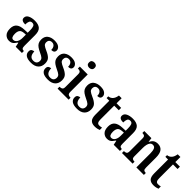

<svg xmlns="http://www.w3.org/2000/svg" viewBox="254 -2018 3285 3285"><g transform="rotate(45 1896.5 -376.0)"><path d="M174 10Q118 10 79 -29.5Q40 -69 40 -152Q40 -232 88 -270.5Q136 -309 234 -312L305 -315V-373Q305 -429 292 -460.5Q279 -492 240 -492Q202 -492 188.5 -463Q175 -434 175 -384Q76 -384 76 -448Q76 -498 125.5 -523Q175 -548 249 -548Q336 -548 380 -509Q424 -470 424 -375V-118Q424 -77 436 -62Q448 -47 477 -47H480V0H330L314 -78H306Q287 -50 270 -30.5Q253 -11 230.5 -0.5Q208 10 174 10ZM216 -53Q257 -53 281.5 -91.5Q306 -130 306 -191V-270L263 -267Q206 -263 184 -233Q162 -203 162 -147Q162 -102 175 -77.5Q188 -53 216 -53Z M706 10Q622 10 581.5 -18.5Q541 -47 541 -99Q541 -137 563 -152.5Q585 -168 612 -168Q612 -110 636.5 -76.5Q661 -43 709 -43Q754 -43 774.5 -65Q795 -87 795 -123Q795 -158 772.5 -178.5Q750 -199 694 -224Q645 -247 613 -269.5Q581 -292 565.5 -322Q550 -352 550 -397Q550 -471 598.5 -509Q647 -547 726 -547Q801 -547 836.5 -518Q872 -489 872 -453Q872 -391 798 -391Q798 -441 775.5 -468Q753 -495 716 -495Q681 -495 662.5 -476Q644 -457 644 -425Q644 -388 667 -368Q690 -348 749 -322Q817 -293 853 -257Q889 -221 889 -153Q889 -77 841.5 -33.5Q794 10 706 10Z M1114 10Q1030 10 989.5 -18.5Q949 -47 949 -99Q949 -137 971 -152.5Q993 -168 1020 -168Q1020 -110 1044.5 -76.5Q1069 -43 1117 -43Q1162 -43 1182.5 -65Q1203 -87 1203 -123Q1203 -158 1180.5 -178.5Q1158 -199 1102 -224Q1053 -247 1021 -269.5Q989 -292 973.5 -322Q958 -352 958 -397Q958 -471 1006.5 -509Q1055 -547 1134 -547Q1209 -547 1244.5 -518Q1280 -489 1280 -453Q1280 -391 1206 -391Q1206 -441 1183.5 -468Q1161 -495 1124 -495Q1089 -495 1070.5 -476Q1052 -457 1052 -425Q1052 -388 1075 -368Q1098 -348 1157 -322Q1225 -293 1261 -257Q1297 -221 1297 -153Q1297 -77 1249.5 -33.5Q1202 10 1114 10Z M1473 -634Q1444 -634 1425 -649Q1406 -664 1406 -698Q1406 -733 1425 -747.5Q1444 -762 1473 -762Q1500 -762 1520.5 -747.5Q1541 -733 1541 -698Q1541 -664 1520.5 -649Q1500 -634 1473 -634ZM1343 0V-47H1353Q1382 -47 1400 -60.5Q1418 -74 1418 -117V-420Q1418 -463 1400.5 -476Q1383 -489 1356 -489H1345V-536H1536V-120Q1536 -74 1554 -60.5Q1572 -47 1600 -47H1610V0Z M1819 10Q1735 10 1694.5 -18.5Q1654 -47 1654 -99Q1654 -137 1676 -152.5Q1698 -168 1725 -168Q1725 -110 1749.5 -76.5Q1774 -43 1822 -43Q1867 -43 1887.5 -65Q1908 -87 1908 -123Q1908 -158 1885.5 -178.5Q1863 -199 1807 -224Q1758 -247 1726 -269.5Q1694 -292 1678.5 -322Q1663 -352 1663 -397Q1663 -471 1711.5 -509Q1760 -547 1839 -547Q1914 -547 1949.5 -518Q1985 -489 1985 -453Q1985 -391 1911 -391Q1911 -441 1888.5 -468Q1866 -495 1829 -495Q1794 -495 1775.5 -476Q1757 -457 1757 -425Q1757 -388 1780 -368Q1803 -348 1862 -322Q1930 -293 1966 -257Q2002 -221 2002 -153Q2002 -77 1954.5 -33.5Q1907 10 1819 10Z M2246 10Q2182 10 2148.5 -24.5Q2115 -59 2115 -147V-479H2050V-520Q2077 -522 2097 -533.5Q2117 -545 2130 -561Q2143 -576 2153 -599Q2163 -622 2169 -659H2234V-536H2345V-479H2234V-151Q2234 -102 2247 -80Q2260 -58 2291 -58Q2309 -58 2324 -60Q2339 -62 2353 -66V-10Q2339 -4 2311.5 3Q2284 10 2246 10Z M2545 10Q2489 10 2450 -29.5Q2411 -69 2411 -152Q2411 -232 2459 -270.5Q2507 -309 2605 -312L2676 -315V-373Q2676 -429 2663 -460.5Q2650 -492 2611 -492Q2573 -492 2559.5 -463Q2546 -434 2546 -384Q2447 -384 2447 -448Q2447 -498 2496.5 -523Q2546 -548 2620 -548Q2707 -548 2751 -509Q2795 -470 2795 -375V-118Q2795 -77 2807 -62Q2819 -47 2848 -47H2851V0H2701L2685 -78H2677Q2658 -50 2641 -30.5Q2624 -11 2601.5 -0.5Q2579 10 2545 10ZM2587 -53Q2628 -53 2652.5 -91.5Q2677 -130 2677 -191V-270L2634 -267Q2577 -263 2555 -233Q2533 -203 2533 -147Q2533 -102 2546 -77.5Q2559 -53 2587 -53Z M2901 0V-47H2907Q2936 -47 2954.5 -59Q2973 -71 2973 -118V-422Q2973 -466 2955.5 -477.5Q2938 -489 2910 -489H2905V-536H3077L3088 -459H3092Q3113 -505 3144.5 -526.5Q3176 -548 3225 -548Q3294 -548 3331 -501.5Q3368 -455 3368 -352V-118Q3368 -72 3383 -59.5Q3398 -47 3427 -47H3431V0H3249V-338Q3249 -402 3233.5 -438Q3218 -474 3177 -474Q3144 -474 3125.5 -451.5Q3107 -429 3099 -392.5Q3091 -356 3091 -315V-113Q3091 -70 3108 -58.5Q3125 -47 3154 -47H3158V0Z M3668 10Q3604 10 3570.5 -24.5Q3537 -59 3537 -147V-479H3472V-520Q3499 -522 3519 -533.5Q3539 -545 3552 -561Q3565 -576 3575 -599Q3585 -622 3591 -659H3656V-536H3767V-479H3656V-151Q3656 -102 3669 -80Q3682 -58 3713 -58Q3731 -58 3746 -60Q3761 -62 3775 -66V-10Q3761 -4 3733.5 3Q3706 10 3668 10Z"/></g></svg>

Font: Noto Serif Lao Condensed SemiBold
Style: Regular
Weight: 600
Width: 3
Designer: Monotype Design Team
Foundry: Monotype Imaging Inc.
Version: Version 2.003; ttfautohint (v1.8.4.7-5d5b)